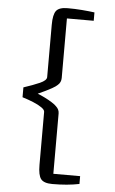

<svg xmlns="http://www.w3.org/2000/svg" viewBox="-62 -891 618 1028"><g transform="rotate(5 247.0 -377.5)"><path d="M182 -1V-286Q182 -297 164.5 -309.2Q147 -321.5 119 -333Q91 -344.5 60 -354V-407Q110.5 -423.5 146.2 -439.2Q182 -455 182 -473V-754Q182 -809.5 198 -829.8Q214 -850 259 -850Q299 -850 336.5 -847Q374 -844 404 -840V-795H260V-475Q260 -451 242 -436Q234 -428 216 -417.8Q198 -407.5 177 -397.5Q156 -387.5 139.5 -380Q156.5 -373.5 177.8 -363Q199 -352.5 217 -341.2Q235 -330 243 -321Q260 -305.5 260 -284V40H404V82Q372.5 88.5 335.8 91.8Q299 95 259 95Q214 95 198 74.8Q182 54.5 182 -1Z"/></g></svg>

Font: Merriweather Sans Light
Style: Regular
Weight: 300
Designer: Eben Sorkin
Foundry: Eben Sorkin
Version: Version 2.001; ttfautohint (v1.8.3)